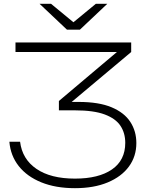

<svg xmlns="http://www.w3.org/2000/svg" viewBox="-20 -972 779 1004"><path d="M61 -750H666V-700L331 -419V-439H391Q497 -439 563.5 -411Q630 -383 661.5 -334.5Q693 -286 693 -224Q693 -154 654 -101Q615 -48 543 -18Q471 12 372 12Q271 12 196 -18.5Q121 -49 78 -103.5Q35 -158 29 -231H85Q96 -140 170.5 -89Q245 -38 372 -38Q496 -38 565.5 -86Q635 -134 635 -225Q635 -276 610 -314Q585 -352 527.5 -373.5Q470 -395 372 -395H288V-444L634 -736L642 -700H61ZM398 -817H330L187 -952H247L372 -849H356L481 -952H541Z"/></svg>

Font: Unbounded ExtraLight
Style: Regular
Weight: 250
Designer: Luke Prowse, Jean-Baptiste Morizot, Fátima Lázaro, Florian Runge
Foundry: NaN
Version: Version 1.701;gftools[0.9.28.dev5+ged2979d]